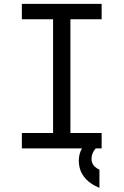

<svg xmlns="http://www.w3.org/2000/svg" viewBox="-20 -752 626 973"><path d="M90.8 0V-78.1H249V-654.3H90.8V-732.4H495.1V-654.3H336.9V-78.1H495.1V0H465.3Q443.8 22.9 443.8 53.7Q443.8 88.9 483.9 107.9V200.2Q379.4 156.2 379.4 61.5Q379.4 27.8 395.5 0Z"/></svg>

Font: Consola Mono
Style: Book
Weight: 400
Monospace: yes
Designer: Wojciech Kalinowski "wmk69" (wmk69@o2.pl)
Foundry: Wojciech Kalinowski "wmk69" (wmk69@o2.pl)
Version: Version 2.1.0